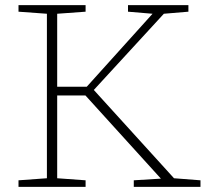

<svg xmlns="http://www.w3.org/2000/svg" viewBox="-20 -727 816 747"><path d="M657 -33.5 760 -25.5V0H500.5V-25.5L606 -32L312.5 -355.5H202.5V-33.5L313 -25.5V0H52V-25.5L162.5 -33.5V-673.5L52 -681.5V-707H313V-681.5L202.5 -673.5V-389.5H317.5L573.5 -673.5L478 -681.5V-707H713V-681.5L617.5 -673.5L345 -377Z"/></svg>

Font: Newsreader Caption ExtraLight
Style: Regular
Weight: 275
Designer: Hugues Gentile
Foundry: Production Type
Version: Version 1.001